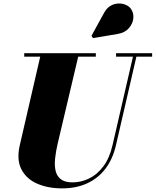

<svg xmlns="http://www.w3.org/2000/svg" viewBox="-20 -1051 880 1086"><path d="M332 14.5Q250.5 14.5 189.5 -12.5Q128.5 -39.5 100.8 -93.8Q73 -148 92 -230L212 -750H427L306.5 -240Q295.5 -193 291.5 -153Q287.5 -113 295 -83Q302.5 -53 325.5 -36.2Q348.5 -19.5 391 -19.5Q438 -19.5 483.5 -41.2Q529 -63 564.2 -109.5Q599.5 -156 616.5 -230L736.5 -750H756L636 -230Q618 -151.5 576.5 -97Q535 -42.5 473 -14Q411 14.5 332 14.5ZM117 -730.5V-750H522V-730.5ZM636.5 -730.5V-750H840.5V-730.5ZM506 -835.5 497.5 -848.5 568.5 -978Q583.5 -1005.5 605 -1018Q626.5 -1030.5 649.5 -1031.2Q672.5 -1032 691.8 -1023.5Q711 -1015 721 -1000.5Q737.5 -976.5 734 -946Q730.5 -915.5 708.2 -890.8Q686 -866 646 -859Z"/></svg>

Font: Bodoni Moda Black
Style: Italic
Weight: 900
Italic angle: -13°
Version: Version 2.005